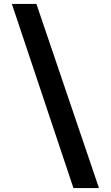

<svg xmlns="http://www.w3.org/2000/svg" viewBox="-20 -800 560 970"><path d="M164 -780 480 150H351L40 -780Z"/></svg>

Font: Besley* Condensed Fatface
Style: Regular
Weight: 900
Width: 3
Designer: Owen Earl
Foundry: indestructible type*
Version: Version 3.000; ttfautohint (v1.8.3)